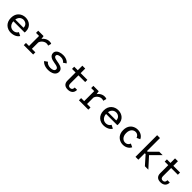

<svg xmlns="http://www.w3.org/2000/svg" viewBox="554 -2721 4703 4703"><g transform="rotate(45 2905.0 -369.5)"><path d="M326 11Q281 11 236.8 -4.8Q192.5 -20.5 156.5 -52.5Q120.5 -84.5 99 -134Q77.5 -183.5 77.5 -251Q77.5 -318.5 99 -368Q120.5 -417.5 156.8 -449.2Q193 -481 237.5 -496.5Q282 -512 328 -512Q376 -512 420 -497Q464 -482 498.2 -452.5Q532.5 -423 552.5 -378.5Q572.5 -334 572.5 -274.5Q572.5 -265 571.8 -253.5Q571 -242 569 -233.5H156.5V-297H468Q468 -300 468 -301.2Q468 -302.5 468 -305Q468 -345.5 449 -375Q430 -404.5 398.2 -420.2Q366.5 -436 329.5 -436Q302.5 -436 276 -425.8Q249.5 -415.5 227.5 -393.5Q205.5 -371.5 192.2 -336.2Q179 -301 179 -251.5Q179 -190 200.8 -148.8Q222.5 -107.5 257.2 -86.5Q292 -65.5 331.5 -65.5Q368.5 -65.5 395.5 -77.2Q422.5 -89 439.5 -106.8Q456.5 -124.5 462.5 -141.5L553.5 -96Q542 -75 521.8 -55.8Q501.5 -36.5 472.8 -21.5Q444 -6.5 407.2 2.2Q370.5 11 326 11Z M773.5 0V-76H879V-424H773.5V-500H959.5L978 -376.5V-76H1098.5V0ZM976.5 -291 936.5 -307Q937.5 -339.5 949.8 -369.8Q962 -400 982.5 -426Q1003 -452 1030 -471Q1057 -490 1088.2 -501Q1119.5 -512 1152.5 -512Q1186 -512 1203.2 -506.2Q1220.5 -500.5 1226 -497L1203.5 -412Q1198.5 -416 1182.5 -420.8Q1166.5 -425.5 1140 -425.5Q1112 -425.5 1084.8 -414Q1057.5 -402.5 1034.8 -383.2Q1012 -364 996.8 -339.8Q981.5 -315.5 976.5 -291Z M1623.5 11Q1570 11 1526 -0.5Q1482 -12 1450.5 -32.2Q1419 -52.5 1401.5 -77.5L1480.5 -131.5Q1488.5 -117 1502.2 -105.2Q1516 -93.5 1535 -84.5Q1554 -75.5 1577.2 -70.5Q1600.5 -65.5 1627.5 -65.5Q1653.5 -65.5 1676.5 -70Q1699.5 -74.5 1717.2 -84Q1735 -93.5 1745 -108.8Q1755 -124 1755 -145Q1755 -171 1734 -186.2Q1713 -201.5 1677.8 -210.5Q1642.5 -219.5 1598.5 -225.5Q1565.5 -230.5 1533.2 -240.2Q1501 -250 1474.2 -267Q1447.5 -284 1431.5 -309.8Q1415.5 -335.5 1415.5 -372.5Q1415.5 -402 1428 -425Q1440.5 -448 1462 -464.5Q1483.5 -481 1511.2 -491.5Q1539 -502 1569.8 -507Q1600.5 -512 1631 -512Q1682.5 -512 1723.2 -498.8Q1764 -485.5 1791.8 -465.5Q1819.5 -445.5 1832 -424.5L1755.5 -374.5Q1748.5 -388 1735.8 -399Q1723 -410 1706 -418.5Q1689 -427 1668.5 -431.5Q1648 -436 1625.5 -436Q1608 -436 1587.2 -433.2Q1566.5 -430.5 1548.5 -423.2Q1530.5 -416 1519 -403.5Q1507.5 -391 1507.5 -371.5Q1507.5 -348.5 1525 -334.2Q1542.5 -320 1572.8 -311.5Q1603 -303 1641 -297Q1666.5 -293 1695.2 -287Q1724 -281 1751.2 -271Q1778.5 -261 1800.8 -245.2Q1823 -229.5 1836.2 -206.5Q1849.5 -183.5 1849.5 -150.5Q1849.5 -117 1837 -90.8Q1824.5 -64.5 1802.5 -45.2Q1780.5 -26 1751.8 -13.5Q1723 -1 1690.2 5Q1657.5 11 1623.5 11Z M2144 -143.5V-658.5H2243.5V-146.5Q2243.5 -113.5 2252.8 -94.5Q2262 -75.5 2278 -67.2Q2294 -59 2314 -59Q2334.5 -59 2352 -67Q2369.5 -75 2380 -94.5Q2390.5 -114 2390.5 -149H2472Q2472 -105 2458 -74.8Q2444 -44.5 2420.2 -26Q2396.5 -7.5 2366.2 1Q2336 9.5 2303 9.5Q2269 9.5 2240.2 1.5Q2211.5 -6.5 2190 -24.8Q2168.5 -43 2156.2 -72.5Q2144 -102 2144 -143.5ZM2020.5 -424V-500H2476.5V-424Z M2684 0V-76H2789.5V-424H2684V-500H2870L2888.5 -376.5V-76H3009V0ZM2887 -291 2847 -307Q2848 -339.5 2860.2 -369.8Q2872.5 -400 2893 -426Q2913.5 -452 2940.5 -471Q2967.5 -490 2998.8 -501Q3030 -512 3063 -512Q3096.5 -512 3113.8 -506.2Q3131 -500.5 3136.5 -497L3114 -412Q3109 -416 3093 -420.8Q3077 -425.5 3050.5 -425.5Q3022.5 -425.5 2995.2 -414Q2968 -402.5 2945.2 -383.2Q2922.5 -364 2907.2 -339.8Q2892 -315.5 2887 -291Z M3536.5 11Q3491.5 11 3447.2 -4.8Q3403 -20.5 3367 -52.5Q3331 -84.5 3309.5 -134Q3288 -183.5 3288 -251Q3288 -318.5 3309.5 -368Q3331 -417.5 3367.2 -449.2Q3403.5 -481 3448 -496.5Q3492.5 -512 3538.5 -512Q3586.5 -512 3630.5 -497Q3674.5 -482 3708.8 -452.5Q3743 -423 3763 -378.5Q3783 -334 3783 -274.5Q3783 -265 3782.2 -253.5Q3781.5 -242 3779.5 -233.5H3367V-297H3678.5Q3678.5 -300 3678.5 -301.2Q3678.5 -302.5 3678.5 -305Q3678.5 -345.5 3659.5 -375Q3640.5 -404.5 3608.8 -420.2Q3577 -436 3540 -436Q3513 -436 3486.5 -425.8Q3460 -415.5 3438 -393.5Q3416 -371.5 3402.8 -336.2Q3389.5 -301 3389.5 -251.5Q3389.5 -190 3411.2 -148.8Q3433 -107.5 3467.8 -86.5Q3502.5 -65.5 3542 -65.5Q3579 -65.5 3606 -77.2Q3633 -89 3650 -106.8Q3667 -124.5 3673 -141.5L3764 -96Q3752.5 -75 3732.2 -55.8Q3712 -36.5 3683.2 -21.5Q3654.5 -6.5 3617.8 2.2Q3581 11 3536.5 11Z M4212 11Q4177.5 11 4142.5 1.5Q4107.5 -8 4075.8 -27.8Q4044 -47.5 4019.2 -78.5Q3994.5 -109.5 3980 -152.2Q3965.5 -195 3965.5 -251Q3965.5 -307.5 3980 -350.5Q3994.5 -393.5 4019.2 -424.2Q4044 -455 4075.8 -474.2Q4107.5 -493.5 4142.5 -502.8Q4177.5 -512 4212 -512Q4252.5 -512 4286.2 -502Q4320 -492 4346.8 -474.5Q4373.5 -457 4392.2 -434.8Q4411 -412.5 4420.5 -387.5L4332.5 -347Q4326.5 -367 4311.8 -387.5Q4297 -408 4272.5 -421.8Q4248 -435.5 4214.5 -435.5Q4189 -435.5 4163.2 -425.2Q4137.5 -415 4116 -392.8Q4094.5 -370.5 4081.8 -335.2Q4069 -300 4069 -251Q4069 -202.5 4081.8 -167.5Q4094.5 -132.5 4116 -109.8Q4137.5 -87 4163.2 -76.2Q4189 -65.5 4214.5 -65.5Q4248.5 -65.5 4272.8 -78.8Q4297 -92 4311.8 -111.8Q4326.5 -131.5 4332 -150.5L4420.5 -109.5Q4411 -87 4392.5 -65.5Q4374 -44 4347.2 -26.8Q4320.5 -9.5 4286.5 0.8Q4252.5 11 4212 11Z M4643 0V-750H4742V-299.5H4810V-224H4742V0ZM4968.5 0 4732 -267 4833.5 -280.5 5088 0ZM4834 -249.5 4741 -274 4966 -500H5085Z M5354.5 -143.5V-658.5H5454V-146.5Q5454 -113.5 5463.2 -94.5Q5472.5 -75.5 5488.5 -67.2Q5504.5 -59 5524.5 -59Q5545 -59 5562.5 -67Q5580 -75 5590.5 -94.5Q5601 -114 5601 -149H5682.5Q5682.5 -105 5668.5 -74.8Q5654.5 -44.5 5630.8 -26Q5607 -7.5 5576.8 1Q5546.5 9.5 5513.5 9.5Q5479.5 9.5 5450.8 1.5Q5422 -6.5 5400.5 -24.8Q5379 -43 5366.8 -72.5Q5354.5 -102 5354.5 -143.5ZM5231 -424V-500H5687V-424Z"/></g></svg>

Font: Trispace Thin
Style: Regular
Weight: 400
Version: Version 1.210